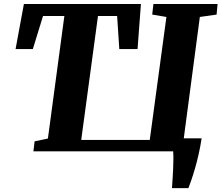

<svg xmlns="http://www.w3.org/2000/svg" viewBox="-20 -763 1117 968"><path d="M847 185.5Q848 169 849.8 144.2Q851.5 119.5 852.8 92.5Q854 65.5 854.2 41Q854.5 16.5 853 0H148.5L154.5 -50.5L221.5 -64.5L304.5 -682.5H197L145.5 -515.5H58.5L100.5 -743H690.5L673.5 -515.5H581.5L570.5 -682.5H474L389.5 -57.5H735L819 -677.5L747.5 -689.5L753.5 -743H1077L1072 -689.5L987.5 -677.5L906.5 -65.5H996.5Q990 -22.5 981.2 15.8Q972.5 54 963.2 86Q954 118 945.2 143.2Q936.5 168.5 930 185.5Z"/></svg>

Font: Merriweather 20pt Black
Style: Italic
Weight: 900
Italic angle: -7.8°
Version: Version 2.101